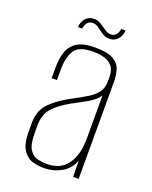

<svg xmlns="http://www.w3.org/2000/svg" viewBox="-120 -676 593 751"><g transform="rotate(20 176.0 -301.0)"><path d="M155 7Q134 7 110 1Q86 -5 68.5 -29.5Q51 -54 51 -108V-143Q51 -196 83 -227.5Q115 -259 164 -285Q200 -304 224.5 -319Q249 -334 262 -352Q275 -370 275 -397V-414Q275 -445 261.5 -460.5Q248 -476 226.5 -481.5Q205 -487 182 -487Q123 -487 104.5 -458Q86 -429 86 -376V-334H64V-378Q64 -415 73.5 -443.5Q83 -472 108.5 -488.5Q134 -505 182 -505Q235 -505 259.5 -491Q284 -477 291 -453.5Q298 -430 298 -403V0H275L274 -67Q259 -29 226 -11Q193 7 155 7ZM159 -12Q218 -12 246 -52Q274 -92 274 -157V-338Q260 -317 230.5 -300Q201 -283 170 -267Q125 -242 100 -215Q75 -188 75 -140V-110Q75 -62 88.5 -41.5Q102 -21 122 -16.5Q142 -12 159 -12ZM222 -556Q210 -556 202.5 -559.5Q195 -563 181 -573Q174 -578 164 -585Q154 -592 142 -592Q130 -592 121.5 -584Q113 -576 110 -557H92Q94 -580 107 -594.5Q120 -609 142 -609Q154 -609 164.5 -603.5Q175 -598 186 -590Q196 -583 204 -578.5Q212 -574 222 -574Q234 -574 242.5 -581.5Q251 -589 254 -608H272Q271 -593 264.5 -581Q258 -569 247.5 -562.5Q237 -556 222 -556Z"/></g></svg>

Font: Alumni Sans SC Thin
Style: Regular
Weight: 100
Designer: Robert E. Leuschke
Foundry: Robert E. Leuschke
Version: Version 1.018